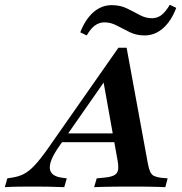

<svg xmlns="http://www.w3.org/2000/svg" viewBox="-90 -772 751 792"><path d="M152.4 -166.1Q112.1 -108.1 115.7 -76.2Q119.4 -44.4 167.7 -38.7L185.5 -36.3L175 0Q139.5 -1.6 106 -2Q72.6 -2.4 41.1 -2.4Q10.5 -2.4 -16.9 -2Q-44.4 -1.6 -70.2 0L-59.7 -36.3L-44.4 -38.7Q-14.5 -42.7 7.7 -54Q29.8 -65.3 53.2 -90.3Q76.6 -115.3 107.3 -158.9L398.4 -575H432.3L520.2 -96Q524.2 -75 529.8 -62.9Q535.5 -50.8 546 -46Q556.5 -41.1 574.2 -38.7L601.6 -36.3L591.9 0Q577.4 -0.8 558.1 -1.2Q538.7 -1.6 519 -2Q499.2 -2.4 480.6 -2.4H476.6H473.4Q451.6 -2.4 427.4 -2.4Q403.2 -2.4 379.8 -2Q356.5 -1.6 335.5 -1.2Q314.5 -0.8 298.4 0L308.9 -36.3L341.9 -39.5Q379 -42.7 390.7 -56.9Q402.4 -71 395.2 -108.9L334.7 -446.8L371.8 -480.6ZM152.4 -185.5 175.8 -221.8H417.7L424.2 -185.5ZM506.5 -625.8Q472.6 -625.8 444.8 -639.5Q416.9 -653.2 391.9 -666.5Q366.9 -679.8 341.1 -679.8Q319.4 -679.8 301.6 -666.9Q283.9 -654 267.7 -625.8L241.1 -638.7Q262.1 -692.7 295.6 -721.8Q329 -750.8 371 -750.8Q405.6 -750.8 433.1 -737.5Q460.5 -724.2 485.5 -710.5Q510.5 -696.8 537.1 -696.8Q558.9 -696.8 576.2 -710.1Q593.5 -723.4 610.5 -752.4L637.1 -739.5Q616.1 -684.7 582.3 -655.2Q548.4 -625.8 506.5 -625.8Z"/></svg>

Font: Playfair 9pt
Style: Bold Italic
Weight: 700
Italic angle: -15.6°
Designer: Claus Eggers Sørensen
Foundry: Claus Eggers Sørensen
Version: Version 2.203